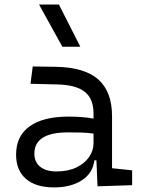

<svg xmlns="http://www.w3.org/2000/svg" viewBox="-20 -815 626 845"><path d="M409.2 4.9 404.3 -109.4H395.5Q388.2 -52.2 339.8 -21.2Q291.5 9.8 217.3 9.8Q137.7 9.8 94.2 -27.8Q50.8 -65.4 50.8 -134.3Q50.8 -216.3 110.4 -259Q169.9 -301.8 281.7 -301.8Q345.7 -301.8 391.6 -293V-315.9Q391.6 -381.3 352.1 -411.6Q312.5 -441.9 231 -443.4L114.3 -446.3L124 -522.5L224.6 -521Q352.1 -519 412.6 -465.3Q473.1 -411.6 473.1 -303.7V-74.7L561.5 -65.4V0ZM391.6 -227.1Q364.7 -231 336.2 -231.7Q307.6 -232.4 279.3 -232.4Q131.3 -232.4 131.3 -138.7Q131.3 -101.6 157 -81.1Q182.6 -60.5 228.5 -60.5Q279.8 -60.5 316.2 -78.1Q352.5 -95.7 372.1 -124Q391.6 -152.3 391.6 -184.1ZM254.4 -609.4 151.9 -794.9H239.3L333.5 -609.4Z"/></svg>

Font: Cascadia Code NF SemiLight
Style: Regular
Weight: 350
Monospace: yes
Designer: Aaron Bell
Foundry: Saja Typeworks
Version: Version 2404.023; ttfautohint (v1.8.4)